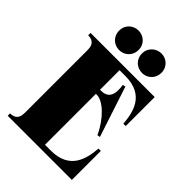

<svg xmlns="http://www.w3.org/2000/svg" viewBox="-259 -1030 1147 1147"><g transform="rotate(45 314.5 -456.5)"><path d="M354 -665C517 -665 540 -544 547 -455H567V-700H25V-680C50 -679 85 -674 85 -616V-84C85 -26 50 -21 25 -20V0H567V-245H547C540 -156 517 -35 354 -35H305V-465H314C365 -465 441 -395 486 -297L504 -300L399 -620L381 -617C393 -541 374 -500 314 -500H305V-665ZM218 -748C260 -748 300 -779 300 -831C300 -882 260 -913 218 -913C176 -913 136 -882 136 -831C136 -779 176 -748 218 -748ZM412 -748C453 -748 493 -779 493 -831C493 -882 453 -913 412 -913C369 -913 329 -880 329 -831C329 -779 369 -748 412 -748Z"/></g></svg>

Font: Sprat Condensed Black
Style: Regular
Weight: 900
Designer: Ethan Nakache
Foundry: Collletttivo
Version: Version 2.000;Glyphs 3.2 (3217)